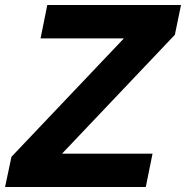

<svg xmlns="http://www.w3.org/2000/svg" viewBox="-46 -749 745 769"><path d="M-25.7 0 -0.1 -121 450.1 -595.1H116.4L143.4 -729H679L654.4 -609.7L202.3 -133.4H564.9L537.9 0Z"/></svg>

Font: Mona Sans ExtraLight
Style: Italic
Weight: 200
Italic angle: -11.6951°
Designer: Deni Anggara
Foundry: GitHub
Version: Version 2.000